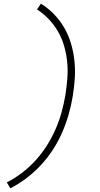

<svg xmlns="http://www.w3.org/2000/svg" viewBox="-20 -861 540 1042"><path d="M36 161 17 129Q62 106 102.5 74.5Q143 43 176.5 5.5Q210 -32 236.5 -74.5Q263 -117 282.5 -162Q302 -207 314.5 -253Q327 -299 335 -346Q342 -391 345.5 -436.5Q349 -482 344.5 -526Q340 -570 328 -611.5Q316 -653 295 -689.5Q274 -726 245 -756.5Q216 -787 181 -810L202 -841Q241 -817 273 -784Q305 -751 328 -711.5Q351 -672 364.5 -627.5Q378 -583 383.5 -535.5Q389 -488 386 -438.5Q383 -389 375 -340Q367 -291 353 -241.5Q339 -192 318.5 -144.5Q298 -97 269.5 -52.5Q241 -8 205 31.5Q169 71 126 104Q83 137 36 161Z"/></svg>

Font: Iosevka Extralight
Style: Italic
Weight: 200
Italic angle: -9°
Monospace: yes
Designer: Belleve Invis
Foundry: Belleve Invis
Version: Version 32.5.0; ttfautohint (v1.8.4)